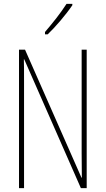

<svg xmlns="http://www.w3.org/2000/svg" viewBox="-20 -970 544 990"><path d="M353 -943V-950H323C289 -898 257 -858 212 -805V-793H226C265 -830 320 -894 353 -943ZM427 0V-714H401V-181C401 -152 402 -99 402 -54H400L109 -714H78V0H104V-548C104 -604 104 -637 103 -664H105L397 0Z"/></svg>

Font: Noto Sans Devanagari UI ExtraCondensed Thin
Style: Regular
Weight: 100
Width: 2
Designer: Jelle Bosma - Monotype Design Team
Foundry: Monotype Imaging Inc.
Version: Version 2.004